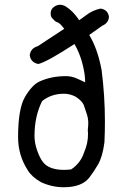

<svg xmlns="http://www.w3.org/2000/svg" viewBox="-20 -780 540 807"><path d="M248 7Q199 7 153 -14Q114 -36 97 -64Q56 -127 56 -203Q56 -323 85 -372.5Q114 -422 145 -437Q195 -460 257 -460Q282 -460 305.5 -449Q329 -438 338 -434Q338 -468 326.5 -512.5Q315 -557 293 -595Q178 -520 141 -511Q110 -517 105 -547Q108 -577 139 -586L250 -659Q232 -683 222 -686Q212 -689 205 -698Q193 -707 193 -721V-725Q193 -740 205.5 -750Q218 -760 233 -760Q244 -760 256 -753Q286 -735 313 -695L342 -716Q369 -737 403 -744Q434 -739 438 -709Q436 -683 410 -672L355 -633Q390 -576 407 -486Q421 -377 421 -269Q421 -225 419 -182Q411 -121 392 -88.5Q373 -56 355 -33Q323 7 248 7ZM249 -66Q264 -66 279 -68Q319 -94 334 -141Q350 -177 350 -217L349 -234Q351 -250 351 -263Q351 -281 345.5 -298.5Q340 -316 333 -336Q326 -356 297 -374Q274 -386 249 -386Q195 -386 157 -355Q125 -291 125 -209Q125 -179 136 -148Q147 -117 159 -101Q184 -66 249 -66Z"/></svg>

Font: Xiaolai Mono SC
Style: Regular
Weight: 400
Monospace: yes
Designer: LXGW / Nozomi Seto
Version: Version 3.113;September 30, 2024